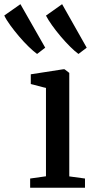

<svg xmlns="http://www.w3.org/2000/svg" viewBox="-110 -878 438 898"><path d="M31 0V-43L105 -53.5V-466.5L34 -485V-530.5L185.5 -554H192L214 -537V-53L287.5 -43V0ZM63 -626Q47 -637.5 24.5 -659.2Q2 -681 -20.8 -707.8Q-43.5 -734.5 -62.2 -760.2Q-81 -786 -90 -805.5L-14.5 -858.5L101.5 -655L64 -626ZM256.5 -626Q240.5 -637.5 218.8 -659Q197 -680.5 174.5 -707Q152 -733.5 133.5 -759.5Q115 -785.5 105 -805L180.5 -858.5L295.5 -655L257.5 -626Z"/></svg>

Font: Merriweather 48pt Medium
Style: Regular
Weight: 500
Version: Version 2.100